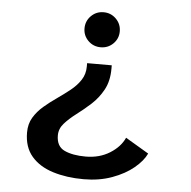

<svg xmlns="http://www.w3.org/2000/svg" viewBox="-52 -561 813 819"><g transform="rotate(5 355.0 -151.5)"><path d="M359 -510.5Q390.5 -510.5 412.5 -488.5Q434.5 -466.5 434.5 -435Q434.5 -404 412.5 -382.2Q390.5 -360.5 359 -360.5Q327.5 -360.5 305.5 -382.2Q283.5 -404 283.5 -435Q283.5 -466.5 305.5 -488.5Q327.5 -510.5 359 -510.5ZM413 -288V-273.5Q413 -220.5 392.5 -183Q372 -145.5 341.8 -118Q311.5 -90.5 281.2 -67.8Q251 -45 230.5 -22Q210 1 210 29.5Q210 77 245 93.2Q280 109.5 335.5 109.5Q394.5 109.5 438.8 82Q483 54.5 501 14.5L600.5 73.5Q586 105 549 135.8Q512 166.5 457.2 186.5Q402.5 206.5 335.5 206.5Q262.5 206.5 204 188.2Q145.5 170 111.8 130.8Q78 91.5 78 28.5Q78 -8 94.5 -35.5Q111 -63 137.2 -85.5Q163.5 -108 192.8 -128.2Q222 -148.5 248.2 -169.5Q274.5 -190.5 291 -215.8Q307.5 -241 307.5 -273.5V-288Z"/></g></svg>

Font: League Mono SemiBold
Style: Regular
Weight: 600
Width: 6
Designer: Tyler Finck
Foundry: The League of Moveable Type / Tyler Finck
Version: Version 2.300;RELEASE